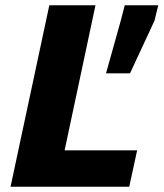

<svg xmlns="http://www.w3.org/2000/svg" viewBox="-20 -708 620 728"><path d="M20 0 167 -688H342L225 -138H500L470 0ZM382 -430 438 -630 453 -688H580L566 -630L473 -430Z"/></svg>

Font: Saira Thin
Style: Bold Italic
Weight: 700
Italic angle: -12°
Version: Version 1.101